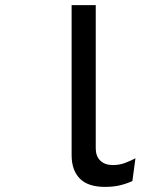

<svg xmlns="http://www.w3.org/2000/svg" viewBox="-20 -720 656 752"><path d="M391.5 12Q324 12 292.2 -21Q260.5 -54 260.5 -112V-700H355V-138.5Q355 -108.5 372.8 -91Q390.5 -73.5 422 -73.5Q447.5 -73.5 469.5 -81.8Q491.5 -90 510.5 -100L498.5 -11Q476 -0.5 449.8 5.8Q423.5 12 391.5 12Z"/></svg>

Font: Overpass Mono Light Medium
Style: Regular
Weight: 500
Monospace: yes
Version: Version 4.000